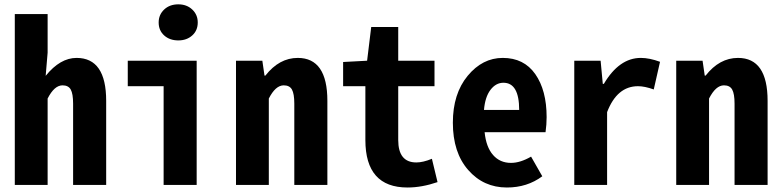

<svg xmlns="http://www.w3.org/2000/svg" viewBox="-20 -836 3530 868"><path d="M46.9 0V-772.5H195.3V-597.7L186.5 -493.2Q252 -574.2 326.2 -574.2Q460 -574.2 460 -379.9V0H310.5V-367.2Q310.5 -412.1 299.8 -431.2Q289.1 -450.2 262.7 -450.2Q225.6 -450.2 195.3 -390.6V0Z M719.7 0V-446.3H557.6V-561.5H869.1V0ZM786.1 -653.3Q747.1 -653.3 722.2 -675.8Q697.3 -698.2 697.3 -734.4Q697.3 -769.5 722.2 -793Q747.1 -816.4 786.1 -816.4Q824.2 -816.4 849.1 -793Q874 -769.5 874 -734.4Q874 -698.2 849.1 -675.8Q824.2 -653.3 786.1 -653.3Z M1046.9 0V-561.5H1166L1175.8 -494.1H1179.7Q1242.2 -574.2 1326.2 -574.2Q1460 -574.2 1460 -379.9V0H1310.5V-367.2Q1310.5 -412.1 1299.8 -431.2Q1289.1 -450.2 1262.7 -450.2Q1225.6 -450.2 1195.3 -390.6V0Z M1822.3 11.7Q1631.8 11.7 1631.8 -203.1V-446.3H1531.2V-555.7L1639.6 -561.5L1658.2 -713.9H1780.3V-561.5H1944.3V-446.3H1780.3V-203.1Q1780.3 -101.6 1862.3 -101.6Q1892.6 -101.6 1932.6 -118.2L1958 -12.7Q1886.7 11.7 1822.3 11.7Z M2271.5 11.7Q2166 11.7 2096.7 -67.4Q2027.3 -146.5 2027.3 -281.2Q2027.3 -412.1 2094.2 -493.2Q2161.1 -574.2 2252.9 -574.2Q2348.6 -574.2 2399.9 -501Q2451.2 -427.7 2451.2 -306.6Q2451.2 -272.5 2446.3 -238.3H2170.9Q2177.7 -170.9 2209 -135.3Q2240.2 -99.6 2290 -99.6Q2332 -99.6 2380.9 -127.9L2431.6 -39.1Q2363.3 11.7 2271.5 11.7ZM2168 -338.9H2327.1Q2327.1 -461.9 2255.9 -461.9Q2221.7 -461.9 2197.3 -429.7Q2172.9 -397.5 2168 -338.9Z M2576.2 0V-561.5H2695.3L2705.1 -457H2710Q2779.3 -574.2 2877 -574.2Q2916 -574.2 2963.9 -556.6L2935.5 -431.6Q2894.5 -446.3 2864.3 -446.3Q2769.5 -446.3 2724.6 -329.1V0Z M3037.1 0V-561.5H3156.2L3166 -494.1H3169.9Q3232.4 -574.2 3316.4 -574.2Q3450.2 -574.2 3450.2 -379.9V0H3300.8V-367.2Q3300.8 -412.1 3290 -431.2Q3279.3 -450.2 3252.9 -450.2Q3215.8 -450.2 3185.5 -390.6V0Z"/></svg>

Font: GenEi Gothic M Regular
Style: Bold
Weight: 700
Designer: o_tamon (Modified); [Source Han Sans]
Ryoko NISHIZUKA  (kana & ideographs); Paul D. Hunt (Latin, Greek & Cyrillic); Wenl
Version: Version 1.1a;Original Version 1.004